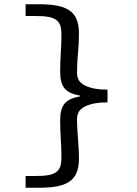

<svg xmlns="http://www.w3.org/2000/svg" viewBox="-20 -728 640 900"><path d="M100 152V97H149Q185 97 208.5 92.5Q232 88 245 77.5Q258 67 263 51Q268 35 268 11Q268 -34 265 -74.5Q262 -115 262 -165Q262 -216 282 -241.5Q302 -267 355 -276V-280Q302 -289 282 -314.5Q262 -340 262 -391Q262 -437 265 -481Q268 -525 268 -567Q268 -591 263 -607Q258 -623 245 -633.5Q232 -644 208.5 -648.5Q185 -653 149 -653H100V-708H165Q213 -708 247.5 -701.5Q282 -695 305 -679.5Q328 -664 339 -637.5Q350 -611 350 -572Q350 -520 345.5 -476.5Q341 -433 341 -385Q341 -371 347 -357Q353 -343 369 -332.5Q385 -322 412.5 -315Q440 -308 484 -308V-248Q440 -248 412.5 -241Q385 -234 369 -223.5Q353 -213 347 -199Q341 -185 341 -171Q341 -146 342.5 -123.5Q344 -101 345.5 -79Q347 -57 348.5 -34Q350 -11 350 16Q350 55 339 81.5Q328 108 305 123.5Q282 139 247.5 145.5Q213 152 165 152Z"/></svg>

Font: SauceCodePro Nerd Font Mono
Style: Regular
Weight: 500
Monospace: yes
Designer: Paul D. Hunt, Teo Tuominen
Foundry: Adobe Systems Incorporated
Version: Version 2.030;PS 1.000;hotconv 16.6.51;makeotf.lib2.5.65220;